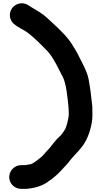

<svg xmlns="http://www.w3.org/2000/svg" viewBox="-20 -810 634 1197"><path d="M37.5 294C37.5 334.7 71.4 367.5 112 367.5H143C143.2 367.5 143.7 367.5 144 367.5C197.5 363 249.7 347.9 285.4 318.1C304.8 305.9 321.5 291 338.3 276.3C352.4 263.7 366.5 247.4 378.3 234.4C388 223.6 402.6 210.1 414.2 193.2C421.4 183.7 429.9 174.6 440.4 162.2C455.1 145.7 468.4 134.1 483.7 113.9C518.7 74.1 541.4 15.8 552.3 -45.8C558.3 -79.8 555.5 -111.9 555.5 -146C555.5 -146.3 555.5 -146.9 555.4 -147.3C549.4 -204.7 542.6 -262.4 532.3 -316.4C523.1 -360.4 506 -391 489.2 -424.6L473.2 -456.5C459.7 -484.9 440.5 -515.5 424.5 -540.8C407.4 -566.5 385.3 -591.4 364.8 -611.8L338.7 -638C319.1 -656.3 299.9 -674.2 280.5 -692.1C269.6 -702.4 258.6 -711.7 247.5 -720C220.9 -740 191.2 -754.6 165.8 -771.5L154.6 -778.6C116.3 -802.3 71.7 -785 52.9 -755.1C29.1 -717.2 44.6 -672.8 76.2 -653.5L86.1 -646.6C101.5 -636.8 122.1 -624.7 139.6 -615.3C172 -593.5 205.1 -562.2 234.2 -533.2L260.2 -507.2C266.9 -500.5 273.1 -494 282.6 -483.7C319.3 -439.4 343.2 -383.5 371.9 -329.3C386.5 -300.1 394.8 -252.5 399.6 -209.6C403 -178.9 408.5 -142.4 408.5 -110C408.5 -109.7 408.5 -109.1 408.6 -108.6C410.7 -89.1 405 -67.4 401.8 -53.8C396.5 -30.5 389.6 -6 378.2 8.2C368.2 20.7 361.7 32.8 351.2 41.2C338.3 51.5 319.6 75.3 309.5 86.9C299.3 99.2 295.4 106.9 288.2 114.2C275.3 127 264 140.6 251.9 154.5L239.7 166.7C226.3 177.4 218.5 185.3 203.1 195.6C192.2 202.9 181.4 211.6 170.7 213.7L146.9 217.7C142.9 218.3 144.6 218.6 137.3 219.5H112C71.1 219.5 37.5 253.5 37.5 294Z"/></svg>

Font: Smoothie
Style: SeBd
Weight: 600
Foundry: Cannot Into Space Fonts
Version: Version 0.8